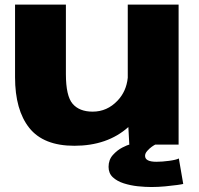

<svg xmlns="http://www.w3.org/2000/svg" viewBox="-20 -610 840 810"><path d="M525.5 0 521.5 -74Q433 5 293.5 5Q163.5 5 103.5 -70.5Q43.5 -146 43.5 -284.5V-590.5H258V-297.5Q258 -205 286.5 -172Q315 -139 371 -139Q432 -139 476 -185.5Q513 -224.5 519 -282V-590.5H733.5V0ZM618.5 179Q592.5 179 561.5 175.8Q530.5 172.5 502.2 163.5Q474 154.5 456 137.8Q438 121 438 94Q438 64 456.2 43.8Q474.5 23.5 496 12.5Q517.5 1.5 526.5 0H635Q630.5 2 620.2 9.2Q610 16.5 601 26.8Q592 37 592 47.5Q592 72.5 640 72.5Q664 72.5 693.5 68.5Q723 64.5 734.5 58.5L753 166Q748 167.5 727 170.5Q706 173.5 676.8 176.2Q647.5 179 618.5 179Z"/></svg>

Font: Anybody ExtraExpanded ExtraBold
Style: Regular
Weight: 800
Width: 8
Designer: Tyler Finck
Foundry: Etcetera Type Company
Version: Version 1.010; ttfautohint (v1.8.3) -l 8 -r 50 -G 200 -x 14 